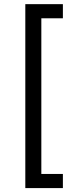

<svg xmlns="http://www.w3.org/2000/svg" viewBox="-20 -791 388 948"><path d="M105 137.7V-770.5H290.5V-700.7H184.1V67.9H290.5V137.7Z"/></svg>

Font: V-Inter
Style: Regular-375
Weight: 375
Designer: Rasmus Andersson
Foundry: rsms
Version: Version 4.000;git-4146feb